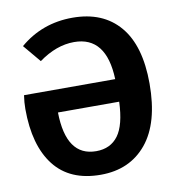

<svg xmlns="http://www.w3.org/2000/svg" viewBox="-81 -781 804 871"><g transform="rotate(-10 321.0 -346.0)"><path d="M603 -353Q603 -172 525.5 -78Q448 16 314 16Q172 16 100 -76.5Q28 -169 28 -337Q28 -368 33 -400H453Q446 -598 298 -598Q216 -598 135 -539L67 -620Q170 -708 310 -708Q450 -708 526.5 -618Q603 -528 603 -353ZM312 -93Q378 -93 413.5 -141Q449 -189 453 -296H171Q174 -93 312 -93Z"/></g></svg>

Font: FiraGO SemiBold
Style: Regular
Weight: 600
Designer: bBox Type
Foundry: bBox Type GmbH
Version: Version 1.001;PS 001.001;hotconv 1.0.88;makeotf.lib2.5.64775